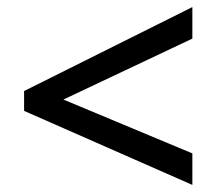

<svg xmlns="http://www.w3.org/2000/svg" viewBox="-20 -633 612 542"><path d="M523 -111V-200L159 -352L523 -524V-613L48 -376V-320Z"/></svg>

Font: Noto Sans Bassa Vah Medium
Style: Regular
Weight: 500
Designer: Monotype Design Team
Foundry: Monotype Imaging Inc.
Version: Version 2.002